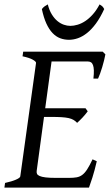

<svg xmlns="http://www.w3.org/2000/svg" viewBox="-20 -849 502 869"><path d="M418 -119.1Q408.2 -76.7 398.2 -45.4Q388.2 -14.2 382.8 0H0L2.9 -21Q33.7 -27.8 52.2 -35.9Q70.8 -43.9 71.8 -50.8L143.1 -564Q144 -569.8 128.9 -578.6Q113.8 -587.4 82 -594.2L85 -615.2H444.8L457 -603Q454.6 -590.3 450.9 -575.2Q447.3 -560.1 442.6 -544.9Q438 -529.8 433.1 -516.1Q428.2 -502.4 423.8 -493.2H402.8Q405.3 -515.6 404.8 -530.5Q404.3 -545.4 400.9 -554.4Q397.5 -563.5 391.6 -567.1Q385.7 -570.8 377 -570.8H213.4L184.6 -358.9H367.2L377 -345.2Q372.1 -338.4 366 -331.1Q359.9 -323.7 353.3 -316.7Q346.7 -309.6 340.3 -303.5Q334 -297.4 329.1 -293Q321.3 -301.3 312.5 -306.4Q303.7 -311.5 290.8 -314.5Q277.8 -317.4 259 -318.6Q240.2 -319.8 212.9 -319.8H179.2L146 -75.2Q145 -67.9 147.5 -62.3Q149.9 -56.6 159.2 -52.5Q168.5 -48.3 186 -46.1Q203.6 -43.9 232.9 -43.9H292Q312.5 -43.9 326.7 -46.4Q340.8 -48.8 352.3 -57.4Q363.8 -65.9 374.5 -82.5Q385.3 -99.1 398.9 -127.9ZM451.7 -808.1Q433.6 -768.6 413.8 -741.9Q394 -715.3 373.5 -699.2Q353 -683.1 332.5 -676Q312 -668.9 292.5 -668.9Q271 -668.9 252.2 -676Q233.4 -683.1 217.8 -699.5Q202.1 -715.8 189.9 -742.4Q177.7 -769 169.4 -808.1Q176.3 -816.4 182.6 -820.8Q189 -825.2 196.3 -829.1Q203.1 -802.2 214.6 -783.7Q226.1 -765.1 240 -753.7Q253.9 -742.2 269 -737.1Q284.2 -731.9 298.3 -731.9Q313.5 -731.9 331.1 -737.1Q348.6 -742.2 366 -753.7Q383.3 -765.1 399.9 -783.7Q416.5 -802.2 430.7 -829.1Q437.5 -825.2 442.1 -821.3Q446.8 -817.4 451.7 -808.1Z"/></svg>

Font: Gentium Plus APac
Style: Italic
Weight: 400
Italic angle: -8°
Designer: J. Victor Gaultney, Annie Olsen, Iska Routamaa, Becca Hirsbrunner
Foundry: SIL International
Version: Version 5.000